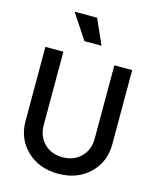

<svg xmlns="http://www.w3.org/2000/svg" viewBox="-144 -1108 1001 1219"><g transform="rotate(15 356.0 -498.5)"><path d="M300.8 -844.2 191.9 -1008.8H339.8L413.1 -844.2ZM356 12.2Q231 12.2 150.9 -64.2Q70.8 -140.6 70.8 -257.8V-745.1H189V-263.2Q189 -189.5 235.6 -142.8Q282.2 -96.2 356 -96.2Q430.2 -96.2 477.1 -142.8Q523.9 -189.5 523.9 -263.2V-745.1H641.1V-257.8Q641.1 -140.6 561.3 -64.2Q481.4 12.2 356 12.2Z"/></g></svg>

Font: Plus Jakarta Sans SemiBold
Style: Regular
Weight: 600
Designer: Gumpita Rahayu
Foundry: Tokotype
Version: Version 2.006